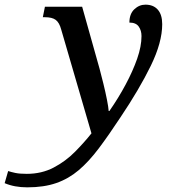

<svg xmlns="http://www.w3.org/2000/svg" viewBox="-184 -565 748 825"><path d="M-67 240Q-122 240 -164 222L-149 170Q-137 174 -118.5 178Q-100 182 -69 182Q-5 182 46.5 155Q98 128 138 87.5Q178 47 209 8L79 -438Q71 -468 55.5 -479.5Q40 -491 10 -491H0L9 -536H169L244 -269Q251 -243 260 -206.5Q269 -170 275.5 -137Q282 -104 283 -88H286Q325 -144 356 -202Q387 -260 405.5 -313Q424 -366 424 -410Q424 -434 412 -451Q400 -468 372 -468Q372 -505 393 -525Q414 -545 441 -545Q475 -545 494 -523.5Q513 -502 513 -461Q513 -383 464 -282.5Q415 -182 333 -60Q283 16 240.5 72.5Q198 129 154.5 166Q111 203 58 221.5Q5 240 -67 240Z"/></svg>

Font: Noto Serif Medium
Style: Italic
Weight: 500
Italic angle: -12°
Designer: Monotype Design Team
Foundry: Monotype Imaging Inc.
Version: Version 2.014; ttfautohint (v1.8.4.7-5d5b)